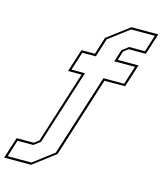

<svg xmlns="http://www.w3.org/2000/svg" viewBox="-227 -849 971 1148"><g transform="rotate(15 259.0 -275.0)"><path d="M-91 200 -49 68.5H57L86.5 46L227.5 -399H144L189 -540H272.5L306 -647L442 -750H608.5L566.5 -618.5H460.5L431 -596L414 -540H542L497 -399H369L211.5 97L75.5 200ZM-73 186.5H74L199.5 91.5L359.5 -412H487.5L524 -526.5H396L420 -602L459.5 -632H557.5L590.5 -736.5H443.5L318 -641.5L281.5 -526.5H198L161.5 -412H245L97.5 52L58 82H-40Z"/></g></svg>

Font: Tourney Condensed Thin
Style: Italic
Weight: 100
Width: 3
Italic angle: -12°
Designer: Tyler Finck
Foundry: Etcetera Type Co
Version: Version 1.010; ttfautohint (v1.8.3)